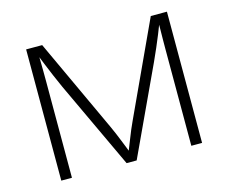

<svg xmlns="http://www.w3.org/2000/svg" viewBox="-81 -647 900 757"><g transform="rotate(-15 368.5 -268.0)"><path d="M81.5 0V-535.6H147L323.2 -155.8Q331.1 -139.2 337.6 -123.3Q344.2 -107.4 350.3 -92.3Q356.4 -77.1 362.3 -62.3Q368.2 -47.4 374 -32.2H363.8Q369.6 -46.9 375.5 -61.8Q381.3 -76.7 387.5 -92Q393.6 -107.4 400.1 -123.3Q406.7 -139.2 414.6 -155.8L590.3 -535.6H656.2V0H612.3V-356Q612.3 -376 612.3 -395.3Q612.3 -414.6 612.5 -433.6Q612.8 -452.6 613 -471.7Q613.3 -490.7 613.3 -510.3H619.6Q609.4 -483.4 599.4 -458.5Q589.4 -433.6 578.6 -408.9Q567.9 -384.3 555.2 -356.4L389.2 0H348.1L181.2 -356.4Q168.9 -383.8 158.2 -408.7Q147.5 -433.6 137.5 -458.5Q127.4 -483.4 116.7 -510.3H123.5Q124 -491.7 124.3 -472.7Q124.5 -453.6 124.8 -434.6Q125 -415.5 125 -395.8Q125 -376 125 -356V0Z"/></g></svg>

Font: Inter 20pt ExtraLight
Style: Regular
Weight: 250
Version: Version 4.001;git-66647c0bb